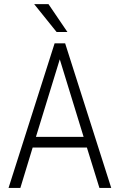

<svg xmlns="http://www.w3.org/2000/svg" viewBox="-20 -924 588 944"><path d="M407.2 -198.7H140.6L80.1 0H22L248.5 -710.9H300.3L526.9 0H468.8ZM156.7 -251H391.1L273.9 -632.3ZM311.5 -766.6H258.3L147.9 -903.8H218.3Z"/></svg>

Font: Roboto Condensed Light
Style: Regular
Weight: 300
Designer: Google
Version: Version 2.134; 2016